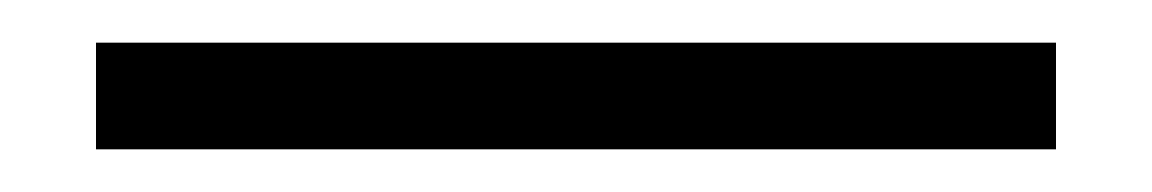

<svg xmlns="http://www.w3.org/2000/svg" viewBox="-20 70 540 90"><path d="M25 140V90H475V140Z"/></svg>

Font: Spectral SC
Style: Bold
Weight: 700
Designer: Jean-Baptiste Levee
Foundry: Production Type
Version: Version 2.001